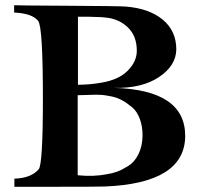

<svg xmlns="http://www.w3.org/2000/svg" viewBox="-20 -713 773 734"><path d="M688 -192Q686 -12 380 0Q349 1 203.5 1Q58 1 35 1V-30Q99 -32 128 -66Q144 -85 144 -337Q144 -609 126 -633Q103 -662 34 -665V-693Q40 -692 234.5 -691Q429 -690 460 -688Q550 -681 602 -638Q654 -595 654 -524Q653 -462 588 -418.5Q523 -375 417 -377Q689 -369 688 -192ZM503 -519Q503 -576 468 -609Q433 -642 382 -646Q375 -647 367 -647.5Q359 -648 351 -648Q343 -648 335 -648.5Q327 -649 320 -649Q313 -649 306.5 -649Q300 -649 295 -649Q290 -649 286 -649Q282 -649 280 -649H278Q278 -650 278 -635Q278 -620 278 -597.5Q278 -575 278 -547Q278 -519 278 -491.5Q278 -464 278 -441Q278 -418 278 -404V-389Q323 -389 368 -397Q434 -408 468.5 -443Q503 -478 503 -519ZM525 -194Q525 -230 514.5 -258.5Q504 -287 485 -303Q466 -319 447 -329.5Q428 -340 405.5 -344.5Q383 -349 371.5 -350Q360 -351 350 -351L277 -349V-43Q339 -37 389 -47Q409 -50 427 -56.5Q445 -63 469.5 -78Q494 -93 509 -123Q524 -153 525 -194Z"/></svg>

Font: GFS Artemisia
Style: Bold
Weight: 700
Designer: Designed by Takis Katsoulidis.
Foundry: Designed by Takis Katsoulidis.
Version: Version 1.0